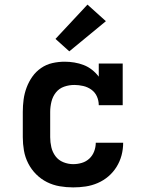

<svg xmlns="http://www.w3.org/2000/svg" viewBox="-20 -806 640 834"><path d="M298 8Q268 8 239 3Q210 -2 184 -15Q158 -28 137 -49Q116 -70 102.5 -96.5Q89 -123 84 -152Q79 -181 79 -210V-320Q79 -347 82.5 -373.5Q86 -400 95.5 -425.5Q105 -451 120.5 -473Q136 -495 158.5 -510.5Q181 -526 207.5 -532Q234 -538 261 -538Q282 -538 303 -534.5Q324 -531 343.5 -523.5Q363 -516 379.5 -503Q396 -490 409 -473V-530H513V-349H409Q409 -369 401 -387Q393 -405 377 -416.5Q361 -428 341.5 -432.5Q322 -437 303 -437Q280 -437 258.5 -429.5Q237 -422 223 -404.5Q209 -387 203.5 -364.5Q198 -342 198 -320V-210Q198 -188 203 -166.5Q208 -145 221 -127.5Q234 -110 255 -101.5Q276 -93 298 -93Q317 -93 335.5 -98.5Q354 -104 368 -117Q382 -130 389 -148.5Q396 -167 396 -186Q396 -186 396 -186Q396 -186 396 -186H515Q515 -186 515 -186Q515 -186 515 -186Q515 -158 508 -131.5Q501 -105 486.5 -81.5Q472 -58 451 -40Q430 -22 404.5 -11Q379 0 352 4Q325 8 298 8ZM281 -583 221 -637 360 -786 440 -714Z"/></svg>

Font: Iosevka Slab Extended
Style: Bold
Weight: 700
Width: 7
Monospace: yes
Designer: Belleve Invis
Foundry: Belleve Invis
Version: Version 11.1.0; ttfautohint (v1.8.3)